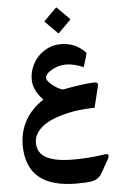

<svg xmlns="http://www.w3.org/2000/svg" viewBox="-69 -818 758 1205"><g transform="rotate(-5 310.0 -215.0)"><path d="M336.4 -768.6 411.6 -693.4Q414.1 -691.4 414.1 -690.2Q414.1 -689 411.1 -685.5L336.9 -610.8Q333 -606.4 329.1 -610.8L255.4 -684.6Q251.5 -688.5 251.2 -689.7Q251 -690.9 253.9 -693.8L328.6 -768.6Q330.1 -770 331.1 -770.8Q332 -771.5 333 -771.2Q334 -771 334.5 -770.5Q335 -770 336.4 -768.6ZM358.9 189Q457 189 559.6 173.3Q572.3 171.4 576.4 176.8Q580.6 182.1 578.6 189.9Q576.7 197.8 570.8 208L525.4 288.1Q502.4 329.6 453.6 336.4Q420.9 340.8 363.3 340.8Q47.4 340.8 47.4 71.8Q47.4 -12.7 86.7 -83.3Q126 -153.8 201.7 -202.1Q139.6 -267.6 139.6 -333Q139.6 -387.2 165.8 -434.6Q191.9 -481.9 238.3 -510.7Q284.7 -539.6 339.4 -539.6Q435.5 -539.6 497.6 -470.2Q488.3 -435.1 471.7 -382.8Q413.1 -409.2 360.4 -409.2Q314.5 -409.2 272.5 -385.3Q230.5 -361.3 230.5 -335Q230.5 -318.4 263.2 -291.3Q295.9 -264.2 329.1 -254.4Q453.1 -278.3 527.8 -281.7Q543.5 -282.2 548.3 -275.9Q553.2 -269.5 549.3 -253.9L517.6 -123.5Q462.4 -123 408.7 -115.7Q355 -108.4 304.4 -93.5Q253.9 -78.6 215.8 -57.4Q177.7 -36.1 154.5 -4.9Q131.3 26.4 131.3 63.5Q131.3 129.4 188.5 159.2Q245.6 189 358.9 189Z"/></g></svg>

Font: Sahel FD-WOL
Style: Bold-FD-WOL
Weight: 700
Foundry: Saber Rastikerdar (saber.rastikerdar@gmail.com)
Version: Version 2.0.2